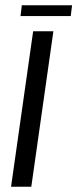

<svg xmlns="http://www.w3.org/2000/svg" viewBox="-20 -710 294 730"><path d="M22 0 106 -591H183L99 0ZM58 -649 63 -690H254L249 -649Z"/></svg>

Font: Alumni Sans Medium
Style: Italic
Weight: 500
Italic angle: -8°
Designer: Robert E. Leuschke
Foundry: Robert E. Leuschke
Version: Version 1.016